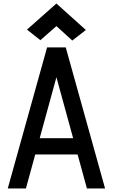

<svg xmlns="http://www.w3.org/2000/svg" viewBox="-20 -1069 640 1089"><path d="M24 0 247 -800H353L576 0H473L300 -631L127 0ZM128 -193 152 -285H448L472 -193ZM390 -839 300 -921 209 -841 133 -901 300 -1049 467 -899Z"/></svg>

Font: Victor Mono
Style: Bold
Weight: 700
Monospace: yes
Designer: Rune Bjørnerås
Version: Version 1.561;gftools[0.9.30]